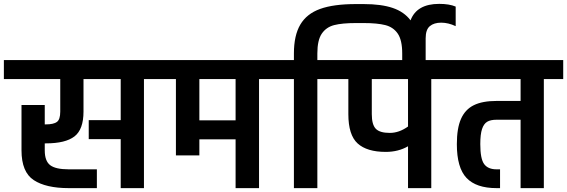

<svg xmlns="http://www.w3.org/2000/svg" viewBox="-30 -971 2927 991"><path d="M813 -661V-563H713V0H593V-253H428V-351H593V-563H401V-395Q401 -303 354.5 -267Q308 -231 207 -231H201V-195Q201 -140 229 -118.5Q257 -97 325 -97H470V0H325Q207 0 144 -41.5Q81 -83 81 -195V-429H201V-329H207Q246 -329 263.5 -341.5Q281 -354 281 -395V-563H-10V-661Z M1407 -661V-563H1307V0H1186V-252H999V-169H878V-563H793V-661ZM1186 -350V-563H999V-350Z M2322 -937V-836Q2284 -854 2247 -854Q2210 -854 2188.5 -836Q2167 -818 2167 -773V-614H2133V-608H2046V-695Q2046 -764 2023 -797.5Q2000 -831 1958.5 -841.5Q1917 -852 1847 -852H1807Q1736 -852 1695 -841.5Q1654 -831 1631 -797.5Q1608 -764 1608 -695V-661H1708V-563H1608V0H1487V-563H1386V-661H1487V-695Q1487 -788 1520 -844Q1553 -900 1622.5 -925Q1692 -950 1807 -950H1847Q1938 -950 1997 -930Q2056 -910 2089 -866Q2121 -951 2237 -951Q2289 -951 2322 -937Z M2296 -661V-563H2196V0H2076V-216Q2026 -187 1961 -187Q1864 -187 1816 -230.5Q1768 -274 1768 -382V-563H1688V-661ZM2076 -318V-563H1889V-382Q1889 -328 1909.5 -306.5Q1930 -285 1982 -285Q2030 -285 2076 -318Z M2877 -661V-563H2777V0H2657V-353H2533Q2502 -353 2484.5 -342.5Q2467 -332 2458 -305Q2449 -278 2449 -227Q2449 -151 2469 -124Q2489 -97 2533 -97H2551V0H2533Q2428 0 2378 -52.5Q2328 -105 2328 -227Q2328 -309 2349.5 -357.5Q2371 -406 2415.5 -428Q2460 -450 2533 -450H2657V-563H2276V-661Z"/></svg>

Font: Biryani
Style: Bold
Weight: 700
Designer: Dan Reynolds and Mathieu Reguer
Foundry: Dan Reynolds and Mathieu Reguer
Version: Version 1.004; ttfautohint (v1.1) -l 5 -r 5 -G 72 -x 0 -D la